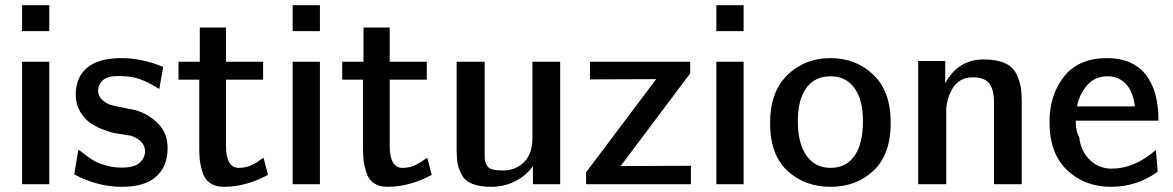

<svg xmlns="http://www.w3.org/2000/svg" viewBox="-20 -710 4521 740"><path d="M65 0V-472H170V0ZM65 -590V-690H170V-590Z M266 -38 282 -133Q286 -131 301.5 -119Q317 -107 334 -95.5Q351 -84 382.5 -74Q414 -64 449 -64Q498 -64 518.5 -83Q539 -102 539 -127Q539 -167 485 -187L464 -190Q443 -193 422 -197Q401 -201 372.5 -212.5Q344 -224 323 -240Q302 -256 287 -283Q272 -310 272 -345Q272 -413 316.5 -449.5Q361 -486 447 -486Q528 -486 609 -452L594 -367Q551 -394 517.5 -405.5Q484 -417 438 -417Q393 -417 375.5 -400Q358 -383 358 -361Q358 -339 374.5 -324.5Q391 -310 409.5 -305Q428 -300 460 -294Q492 -288 504 -285Q554 -270 590 -233Q626 -196 626 -139Q626 -69 582 -29.5Q538 10 450 10Q356 10 266 -38Z M668 -403V-472H750V-604H851V-472H994V-403H851V-149Q851 -63 900 -63Q926 -63 947 -72.5Q968 -82 980 -91.5Q992 -101 996 -101L1013 -36Q928 10 842 10Q810 10 789 -5Q768 -20 760 -47.5Q752 -75 750 -93.5Q748 -112 748 -138V-403Z M1108 0V-472H1213V0ZM1108 -590V-690H1213V-590Z M1299 -403V-472H1381V-604H1482V-472H1625V-403H1482V-149Q1482 -63 1531 -63Q1557 -63 1578 -72.5Q1599 -82 1611 -91.5Q1623 -101 1627 -101L1644 -36Q1559 10 1473 10Q1441 10 1420 -5Q1399 -20 1391 -47.5Q1383 -75 1381 -93.5Q1379 -112 1379 -138V-403Z M1740 -133V-472H1848V-124Q1848 -103 1849 -93.5Q1850 -84 1856.5 -72.5Q1863 -61 1878 -57Q1893 -53 1919 -53Q1967 -53 1999.5 -85Q2032 -117 2032 -176V-472H2139V0H2034V-70Q2010 -35 1967.5 -12.5Q1925 10 1873 10Q1829 10 1800.5 -1.5Q1772 -13 1759.5 -36.5Q1747 -60 1743.5 -81Q1740 -102 1740 -133Z M2239 0V-46L2509 -405Q2467 -405 2382 -404.5Q2297 -404 2254 -404V-472H2640V-427L2372 -70Q2417 -70 2508 -70.5Q2599 -71 2643 -71V0Z M2741 0V-472H2846V0ZM2741 -590V-690H2846V-590Z M2948 -237Q2948 -355 3014.5 -420.5Q3081 -486 3181 -486Q3279 -486 3346 -422Q3413 -358 3413 -237Q3413 -115 3347 -52.5Q3281 10 3181 10Q3082 10 3015 -51.5Q2948 -113 2948 -237ZM3055 -243Q3055 -157 3088.5 -110Q3122 -63 3181 -63Q3241 -63 3273.5 -109.5Q3306 -156 3306 -243Q3306 -326 3273 -371Q3240 -416 3181 -416Q3121 -416 3088 -371.5Q3055 -327 3055 -243Z M3519 0V-475H3623V-389Q3673 -481 3771 -481Q3821 -481 3853 -466.5Q3885 -452 3898 -423.5Q3911 -395 3914.5 -372Q3918 -349 3918 -313V-308V0H3811V-317Q3811 -363 3793.5 -387.5Q3776 -412 3727 -412Q3701 -412 3681 -399.5Q3661 -387 3650 -367Q3639 -347 3634 -329.5Q3629 -312 3627 -294V-275V0Z M4025 -240Q4025 -344 4081 -415Q4137 -486 4247 -486Q4344 -486 4394.5 -424Q4445 -362 4445 -245H4126Q4126 -202 4140 -181Q4144 -130 4179 -95Q4214 -60 4265 -60Q4352 -60 4435 -132L4442 -48Q4361 10 4262 10Q4161 10 4093 -54Q4025 -118 4025 -240ZM4131 -300H4354Q4347 -358 4319 -387Q4291 -416 4248 -416Q4200 -416 4170 -381.5Q4140 -347 4131 -300Z"/></svg>

Font: Coval
Style: Medium
Weight: 500
Foundry: Context Ltd
Version: Version 001.000